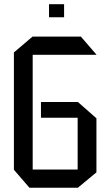

<svg xmlns="http://www.w3.org/2000/svg" viewBox="-20 -880 510 900"><path d="M133.2 -623.1V-708.3H359.2L432 -624.1V-623.1ZM118 0 45.2 -84.2V-85.2H344V0ZM45.2 -85.2V-634.1L132.2 -708.3H133.2V-85.2ZM172 -328V-401.8L344 -402V-328ZM344 0V-402H345L432 -325.5V-72.1L345 0ZM209.8 -799V-860.3H280.4V-799Z"/></svg>

Font: Foldit Thin
Style: Regular
Weight: 100
Designer: Sophia Tai
Foundry: Sophia Tai
Version: Version 1.003